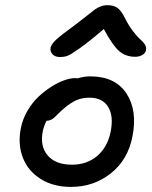

<svg xmlns="http://www.w3.org/2000/svg" viewBox="-20 -716 592 747"><path d="M213.9 -494.1Q194.8 -494.1 184.6 -504.6Q174.3 -515.1 176.8 -530.8Q179.2 -543 196.8 -560.1Q214.4 -577.1 275.9 -622.1Q294.9 -636.2 318.4 -655Q341.8 -673.8 350.3 -679.9Q358.9 -686 371.3 -690.9Q383.8 -695.8 397.9 -695.8Q422.4 -695.8 437 -685.3Q451.7 -674.8 465.8 -646Q480.5 -616.7 497.8 -594.2Q515.1 -571.8 526.1 -562.5Q537.1 -553.2 543.7 -543Q550.3 -532.7 547.9 -521Q546.4 -509.8 534.2 -502.4Q522 -495.1 505.9 -495.1Q469.7 -495.1 444.3 -516.6Q418.9 -538.1 383.8 -603Q325.7 -553.2 290 -528.1Q254.4 -502.9 241.7 -498.5Q229 -494.1 213.9 -494.1ZM255.9 11.2Q187 11.2 137.7 -20Q88.4 -51.3 68.6 -103.3Q48.8 -155.3 61 -216.8Q67.9 -252.4 86.7 -284.7Q105.5 -316.9 129.4 -339.4Q153.3 -361.8 179.9 -378.7Q206.5 -395.5 230.5 -403.8Q254.4 -412.1 272 -412.1Q277.8 -412.1 280.8 -411.1Q308.1 -418.9 331.1 -418.9Q428.2 -418.9 471.9 -352.5Q515.6 -286.1 495.1 -184.1Q477.5 -94.2 411.1 -41.5Q344.7 11.2 255.9 11.2ZM147 -208Q134.3 -148.4 165 -111.8Q195.8 -75.2 259.8 -75.2Q317.9 -75.2 357.9 -109.1Q397.9 -143.1 410.2 -202.1Q422.9 -263.2 401.1 -299.6Q379.4 -335.9 328.1 -335.9Q299.3 -335.9 277.3 -326.2Q255.4 -316.4 231 -295.9Q220.2 -287.1 209 -275.9Q197.8 -264.6 192.1 -259.3Q186.5 -253.9 178.5 -250Q170.4 -246.1 161.1 -246.1Q150.9 -226.1 147 -208Z"/></svg>

Font: Shantell Sans Irregular Bouncy
Style: Italic
Weight: 400
Italic angle: -11.31°
Designer: Stephen Nixon, Anya Danilova, Shantell Martin
Foundry: Arrow Type
Version: Version 1.006;[9816181b4]